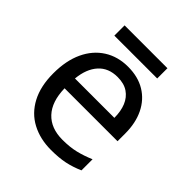

<svg xmlns="http://www.w3.org/2000/svg" viewBox="-189 -804 941 941"><g transform="rotate(45 282.0 -333.5)"><path d="M292 -546Q361 -546 410.5 -516Q460 -486 486.5 -431.5Q513 -377 513 -304V-251H146Q148 -160 192.5 -112.5Q237 -65 317 -65Q368 -65 407.5 -74.5Q447 -84 489 -102V-25Q448 -7 408 1.5Q368 10 313 10Q237 10 178.5 -21Q120 -52 87.5 -113.5Q55 -175 55 -264Q55 -352 84.5 -415Q114 -478 167.5 -512Q221 -546 292 -546ZM291 -474Q228 -474 191.5 -433.5Q155 -393 148 -321H421Q421 -367 407 -401Q393 -435 364.5 -454.5Q336 -474 291 -474ZM433 -677V-606H136V-677Z"/></g></svg>

Font: Noto Sans Thai
Style: Regular
Weight: 400
Designer: Monotype Design Team
Foundry: Monotype Imaging Inc.
Version: Version 2.001